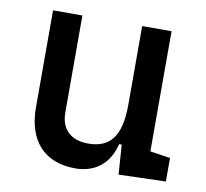

<svg xmlns="http://www.w3.org/2000/svg" viewBox="-64 -588 715 667"><g transform="rotate(10 293.0 -254.5)"><path d="M242.2 9.8C311.5 9.8 361.3 -29.3 377.9 -99.6H387.2L394.5 4.9L560.5 0V-83L489.3 -93.8V-517.6H385.7V-239.3C385.7 -126.5 346.7 -83 271.5 -83C210.4 -83 174.8 -116.2 174.8 -175.8V-517.6H71.3V-175.8C71.3 -57.6 133.3 9.8 242.2 9.8Z"/></g></svg>

Font: Cascadia Mono NF
Style: Regular
Weight: 400
Monospace: yes
Designer: Aaron Bell
Foundry: Saja Typeworks
Version: Version 2404.023